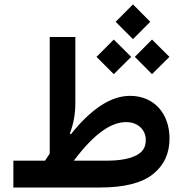

<svg xmlns="http://www.w3.org/2000/svg" viewBox="-20 -836 814 856"><path d="M572.8 -661.6 649.9 -738.8 572.8 -816.4 495.6 -738.8ZM657.7 -505.4 735.4 -582.5 657.7 -659.7 581.1 -582.5ZM487.3 -505.4 564.9 -582.5 487.3 -659.7 410.2 -582.5ZM39.6 -119.6V0H424.8C533.7 0 612.8 -20 662.1 -59.6C711.4 -99.1 735.8 -152.3 735.8 -218.3C735.8 -328.1 668.5 -408.7 559.6 -408.7C475.1 -408.7 387.2 -351.6 295.9 -237.3L291.5 -240.7C309.1 -287.6 315.9 -329.6 315.9 -378.4V-670.9H201.7V-151.4C194.3 -140.6 187 -129.9 180.7 -119.6ZM309.1 -119.6C410.6 -254.9 484.9 -291.5 542 -291.5C567.9 -291.5 589.4 -284.2 605.5 -269C621.6 -253.9 629.9 -234.9 629.9 -211.9C629.9 -187 621.6 -167.5 604.5 -154.3C570.8 -127.4 513.2 -119.6 450.7 -119.6Z"/></svg>

Font: Estedad SemiBold
Style: Regular
Weight: 600
Designer: Amin Abedi
Version: Version 7.3